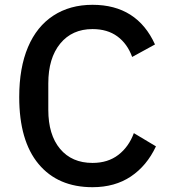

<svg xmlns="http://www.w3.org/2000/svg" viewBox="-20 -766 706 799"><path d="M60 -362Q60 -484 96.5 -570Q133 -656 202 -701Q271 -746 365 -746Q550 -746 625 -581L530 -529Q510 -584 468.5 -614.5Q427 -645 365 -645Q280 -645 230.5 -584.5Q181 -524 181 -419V-309Q181 -205 230 -146.5Q279 -88 365 -88Q429 -88 472.5 -121.5Q516 -155 537 -212L629 -157Q591 -76 524.5 -31.5Q458 13 365 13Q221 13 140.5 -83.5Q60 -180 60 -362Z"/></svg>

Font: IBM Plex Sans JP Medm
Style: Regular
Weight: 500
Designer: Mike Abbink; Paul van der Laan; Pieter van Rosmalen; Wujin Sim; Yejin Wi; Jinhee Kim; Boomi Park; Yona Kim; Kichan Ma
Foundry: Sandoll Inc.
Version: Version 1.002